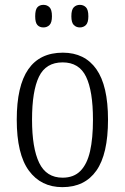

<svg xmlns="http://www.w3.org/2000/svg" viewBox="-20 -761 514 791"><path d="M237 10Q149 10 99 -58Q49 -126 49 -268Q49 -407 96.5 -475.5Q144 -544 239 -544Q329 -544 377 -476Q425 -408 425 -268Q425 -126 377 -58Q329 10 237 10ZM238 -29Q284 -29 311.5 -57Q339 -85 351 -138Q363 -191 363 -268Q363 -386 334.5 -445Q306 -504 238 -504Q169 -504 140.5 -445Q112 -386 112 -268Q112 -151 141.5 -90Q171 -29 238 -29ZM309 -648Q294 -648 284 -658Q274 -668 274 -694Q274 -721 284 -731Q294 -741 309 -741Q324 -741 334 -731Q344 -721 344 -694Q344 -668 334 -658Q324 -648 309 -648ZM159 -648Q143 -648 134 -658Q125 -668 125 -694Q125 -721 134 -731Q143 -741 159 -741Q174 -741 184 -731Q194 -721 194 -694Q194 -668 184 -658Q174 -648 159 -648Z"/></svg>

Font: Noto Serif Khmer Condensed Light
Style: Regular
Weight: 300
Width: 3
Designer: Danh Hong and the Monotype Design Team
Foundry: Monotype Imaging Inc.
Version: Version 2.004